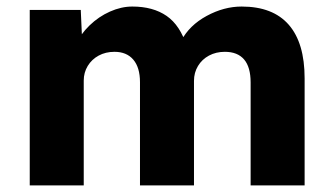

<svg xmlns="http://www.w3.org/2000/svg" viewBox="-20 -561 1004 581"><path d="M70 -531H224.4L229.2 -423.8H207.8Q223.2 -457.2 250.9 -484Q278.6 -510.8 312.8 -526Q347 -541.2 380.4 -541.2Q443 -541.2 484.1 -512.9Q525.2 -484.6 545.6 -420L520.6 -422.2L528.2 -437.4Q553.2 -484.6 605.5 -512.9Q657.8 -541.2 711.2 -541.2Q805.8 -541.2 853.8 -486.1Q901.8 -431 901.8 -324V0H738.4V-311.4Q738.4 -358 718.6 -381.1Q698.8 -404.2 660.4 -404.2Q633.6 -404.2 612.4 -392.8Q591.2 -381.4 579.1 -361.3Q567 -341.2 567 -316.4V0H403.6V-312.2Q403.6 -356.8 383.4 -380.5Q363.2 -404.2 326.4 -404.2Q299.6 -404.2 278.6 -392.8Q257.6 -381.4 245.5 -361.5Q233.4 -341.6 233.4 -317.2V0H70Z"/></svg>

Font: Easer Grotesk Variable
Style: Regular
Weight: 400
Designer: Boardeaser, Bonnie Shaver-Troup, Thomas Jockin
Foundry: Lexend
Version: Version 1.001;Glyphs 3.1.2 (3151)